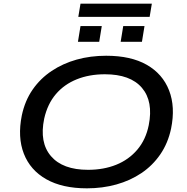

<svg xmlns="http://www.w3.org/2000/svg" viewBox="-20 -1018 1018 1047"><path d="M454 9Q320 9 232.5 -40.5Q145 -90 110 -180Q75 -270 99 -389Q116 -469 158 -529.5Q200 -590 261.5 -631Q323 -672 398 -693Q473 -714 559 -714Q694 -714 780.5 -664.5Q867 -615 902 -525Q937 -435 913 -317Q896 -237 854 -176Q812 -115 751 -74Q690 -33 614.5 -12Q539 9 454 9ZM460 -92Q545 -92 613.5 -119.5Q682 -147 728.5 -201.5Q775 -256 791 -335Q817 -465 754 -539Q691 -613 552 -613Q467 -613 398.5 -585.5Q330 -558 284.5 -504.5Q239 -451 221 -371Q194 -241 258 -166.5Q322 -92 460 -92ZM407 -926 419 -998H808L796 -926ZM405 -790 419 -876H535L521 -790ZM638 -790 652 -876H768L754 -790Z"/></svg>

Font: Nunito Sans 10pt Expanded SemiBold
Style: Italic
Weight: 600
Width: 7
Italic angle: -9°
Designer: Vernon Adams
Foundry: Vernon Adams
Version: Version 3.101;gftools[0.9.27]